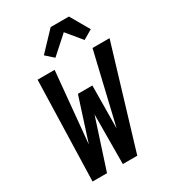

<svg xmlns="http://www.w3.org/2000/svg" viewBox="-231 -1102 1091 1220"><g transform="rotate(-30 314.5 -491.5)"><path d="M186 0H80L101 -735H226L177 -215L278 -529H384L381 -215L504 -735H629L408 0H302L304 -363ZM269 -799 213 -849 340 -983H474L554 -844L486 -804L396 -913Z"/></g></svg>

Font: Iosevka Extrabold Extended
Style: Italic
Weight: 800
Width: 7
Italic angle: -9°
Monospace: yes
Designer: Belleve Invis
Foundry: Belleve Invis
Version: Version 32.5.0; ttfautohint (v1.8.4)